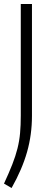

<svg xmlns="http://www.w3.org/2000/svg" viewBox="-25 -760 255 961"><path d="M-5 159Q20 105 36.5 63Q53 21 62.5 -17Q72 -55 75.5 -94Q79 -133 79 -182V-740H135V-180Q135 -86 110.5 0.5Q86 87 33 181Z"/></svg>

Font: Encode Sans Compressed
Style: Light
Weight: 300
Designer: Pablo Impallari, Andres Torresi
Foundry: Pablo Impallari, Andres Torresi
Version: Version 1.000; ttfautohint (v1.00) -l 8 -r 50 -G 200 -x 14 -